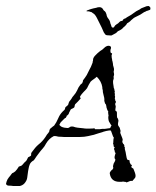

<svg xmlns="http://www.w3.org/2000/svg" viewBox="-71 -607 523 642"><path d="M425 -587Q427 -587 429.5 -584.5Q432 -582 432 -580Q432 -574 430 -574L422 -571Q420 -571 418.5 -570Q417 -569 415 -568Q411 -567 406.5 -563.5Q402 -560 398 -558L380 -549Q376 -547 373 -544Q370 -541 367 -539Q365 -536 361 -533.5Q357 -531 354 -529Q352 -525 349.5 -522.5Q347 -520 345 -518Q342 -516 340 -513.5Q338 -511 335 -509Q329 -505 326 -504Q323 -503 320.5 -500Q318 -497 316 -496L303 -489Q302 -488 297.5 -488.5Q293 -489 289 -489Q283 -489 280.5 -492.5Q278 -496 276 -499Q274 -503 272.5 -507Q271 -511 269 -515Q267 -519 264.5 -524Q262 -529 259 -535Q256 -541 253 -547Q250 -553 246 -558Q244 -560 242 -561.5Q240 -563 238 -564Q237 -566 234.5 -566.5Q232 -567 229 -568Q228 -569 225 -569Q222 -569 220 -569Q218 -569 218.5 -570.5Q219 -572 220 -572Q225 -574 228 -575Q231 -576 234 -577Q237 -578 241.5 -579Q246 -580 251 -581Q255 -583 262 -583Q265 -583 266.5 -582Q268 -581 269 -581Q273 -578 274 -575Q276 -571 280 -569Q283 -566 285 -559Q286 -551 291 -545Q293 -543 294.5 -540Q296 -537 297 -534Q297 -532 298 -529Q299 -526 300 -524Q302 -515 305 -515Q308 -514 310 -516L314 -522Q316 -524 318.5 -525.5Q321 -527 324 -529Q326 -531 329 -534Q332 -537 336 -537Q339 -537 339.5 -539Q340 -541 341 -542L346 -545Q349 -545 353 -549Q358 -552 363.5 -555Q369 -558 374 -562Q384 -570 397 -576Q401 -580 411 -583Q419 -587 425 -587ZM-23 15Q-24 15 -26.5 15Q-29 15 -34 14Q-44 14 -46 13Q-53 9 -50 5Q-50 2 -48.5 -1Q-47 -4 -46 -7Q-41 -15 -37 -19Q-35 -22 -33 -24.5Q-31 -27 -30 -28Q-26 -29 -20 -34Q-18 -37 -14 -41L-8 -50Q1 -52 4 -56L11 -64Q15 -67 18 -71L23 -81Q25 -82 27 -83Q29 -84 32 -86Q34 -88 33 -92Q33 -96 36 -99Q41 -106 46.5 -112.5Q52 -119 58 -124Q71 -134 81 -149L86 -157Q88 -160 91 -163Q93 -167 94 -168Q94 -172 95 -173Q96 -177 101 -180Q104 -183 110 -187Q118 -198 122 -208Q124 -213 127 -218.5Q130 -224 134 -229Q139 -235 145 -240Q147 -244 147 -247Q149 -250 152 -252Q155 -254 157 -257Q159 -265 161 -268Q164 -271 168 -277Q171 -283 175 -287Q183 -296 187 -305Q189 -310 191.5 -314.5Q194 -319 198 -324Q201 -327 204 -329Q205 -331 205 -332Q205 -333 206 -334Q206 -337 207 -339Q210 -343 213 -347Q216 -351 219 -356Q225 -367 228 -374Q233 -382 238 -396Q239 -398 239 -400.5Q239 -403 240 -404Q240 -409 241 -412Q243 -417 247 -421Q251 -425 255 -429Q265 -438 271 -441L281 -450Q287 -454 291 -454Q302 -454 300 -445Q297 -439 299 -431Q300 -430 304 -428Q302 -420 302 -423Q302 -419 302.5 -415Q303 -411 304 -407Q304 -404 305 -402Q306 -400 306 -397Q307 -394 307 -389Q307 -388 309 -382Q311 -376 310 -372Q308 -367 310 -362Q311 -358 310 -355Q308 -350 309 -349Q310 -344 308 -340Q307 -338 307 -334Q307 -328 308 -323.5Q309 -319 309 -317Q309 -312 311 -310Q311 -307 312 -304Q314 -300 312 -298Q314 -291 313 -290Q312 -289 314 -283Q313 -281 313 -276Q316 -272 314 -270Q318 -268 316 -264Q313 -260 315 -255Q317 -251 315 -243Q315 -239 314 -238Q320 -235 320 -230V-222Q320 -216 321 -213Q323 -211 323 -211Q323 -209 324 -208Q326 -203 324 -197Q323 -191 324 -188Q326 -184 327 -183Q330 -180 330 -177Q331 -175 331 -173.5Q331 -172 332 -170Q332 -166 331 -163L334 -155L338 -145Q340 -139 339 -138Q338 -136 338 -132L341 -126Q343 -125 343.5 -123.5Q344 -122 345 -121Q344 -120 344.5 -118.5Q345 -117 345 -116Q348 -113 346 -110Q348 -102 349 -98.5Q350 -95 351 -87Q352 -77 356 -72Q356 -73 362 -71Q362 -63 365 -60Q365 -57 370 -55Q370 -52 368 -50Q368 -50 368 -49Q368 -48 369 -47L375 -43L380 -30Q384 -19 381 -13Q380 -11 377 -8Q373 -4 372 -2Q366 -3 362 -1Q360 0 357.5 1Q355 2 352 3Q350 1 347 1Q342 1 341 0Q338 1 335 1Q332 1 329 1Q300 1 296 -27Q296 -31 298 -33Q299 -35 302 -38Q306 -40 306 -42Q309 -45 307 -49V-52Q307 -54 309 -60Q314 -68 315 -73Q312 -76 312 -81Q312 -84 314 -90Q314 -93 316 -95L313 -98Q313 -103 311 -106.5Q309 -110 313 -115Q309 -115 309 -119Q309 -121 308.5 -123Q308 -125 307 -127Q308 -128 308 -136Q308 -144 310 -146Q307 -149 304 -159Q301 -170 298 -171Q296 -171 292.5 -170.5Q289 -170 284 -169Q272 -166 271 -165Q265 -163 259 -161.5Q253 -160 248 -158Q243 -156 237 -155Q231 -154 224 -152Q211 -149 197 -149H142Q140 -149 135.5 -149.5Q131 -150 124 -150Q117 -152 113.5 -152Q110 -152 109 -152Q93 -144 83 -127Q78 -117 71.5 -110Q65 -103 60 -96L51 -84L45 -75L42 -71Q31 -65 28 -56Q26 -51 25 -45.5Q24 -40 23 -35L20 -13Q19 -3 10 7Q4 13 -5 15ZM255 -175Q259 -175 262.5 -175Q266 -175 270 -176Q275 -176 278.5 -176Q282 -176 286 -177Q290 -178 292 -178Q294 -178 295 -178Q297 -180 299 -181Q299 -183 300 -184.5Q301 -186 302 -187Q300 -189 298.5 -192Q297 -195 295 -198Q291 -203 291 -217Q293 -219 291 -226Q290 -234 291 -235Q288 -238 288 -239L285 -248Q285 -252 283 -258Q280 -261 280 -262Q277 -270 278 -274Q278 -277 277.5 -280Q277 -283 276 -286L273 -299Q273 -306 272 -308Q271 -310 271 -316Q268 -335 253 -350H252Q248 -346 242 -342Q236 -338 232 -334L226 -324L220 -312Q218 -309 215 -306Q212 -303 209 -300Q202 -293 197 -285Q196 -281 199 -278L190 -268L180 -258Q179 -255 178.5 -253Q178 -251 178 -249Q176 -246 171 -244Q165 -242 164 -238L161 -232Q160 -231 159.5 -228.5Q159 -226 157 -224L154 -221Q154 -221 153.5 -221Q153 -221 152 -220Q152 -218 151 -216Q150 -216 150 -215Q150 -214 149 -213Q147 -213 144 -210L132 -198L128 -191Q127 -188 129 -188Q133 -182 145 -180Q157 -178 159 -180L166 -184Q168 -184 171 -184Q174 -184 176 -183Q181 -181 189 -180Q194 -179 198.5 -179Q203 -179 208 -178Q213 -177 218.5 -177Q224 -177 228 -177Q240 -177 244 -178Q245 -178 245.5 -177.5Q246 -177 246 -177Q246 -175 247 -175Z"/></svg>

Font: Estonia
Style: Regular
Weight: 400
Designer: Robert E. Leuschke
Foundry: Robert E. Leuschke
Version: Version 1.014; ttfautohint (v1.8.3)